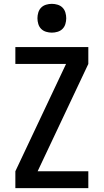

<svg xmlns="http://www.w3.org/2000/svg" viewBox="-20 -980 540 1000"><path d="M60 0V-88L324 -647H60V-735H440V-647L176 -88H440V0ZM250 -810Q235 -810 220 -814.5Q205 -819 194.5 -829.5Q184 -840 179.5 -855Q175 -870 175 -885Q175 -900 179.5 -915Q184 -930 194.5 -940.5Q205 -951 220 -955.5Q235 -960 250 -960Q265 -960 280 -955.5Q295 -951 305.5 -940.5Q316 -930 320.5 -915Q325 -900 325 -885Q325 -870 320.5 -855Q316 -840 305.5 -829.5Q295 -819 280 -814.5Q265 -810 250 -810Z"/></svg>

Font: Iosevka Term Semibold
Style: Regular
Weight: 600
Monospace: yes
Designer: Belleve Invis
Foundry: Belleve Invis
Version: Version 31.4.0